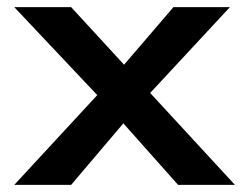

<svg xmlns="http://www.w3.org/2000/svg" viewBox="-20 -517 697 537"><path d="M623 -497 400 -257 637 0H478L325 -172L179 0H20L252 -251L20 -497H179L327 -336L465 -497Z"/></svg>

Font: Syne Modified
Style: Bold
Weight: 700
Designer: Lucas Descroix
Foundry: Bonjour Monde
Version: Version 2.200